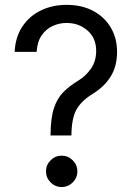

<svg xmlns="http://www.w3.org/2000/svg" viewBox="-20 -757 547 783"><path d="M271.3 -204.5H186.1V-208.8Q186.8 -276.6 200.3 -316.8Q213.8 -356.9 238.6 -381.7Q263.5 -406.6 298.3 -427.6Q329.5 -446.4 350.9 -476.9Q372.2 -507.5 372.2 -549.7Q372.2 -601.9 336.8 -632.6Q301.5 -663.4 251.4 -663.4Q222.3 -663.4 195.3 -651.3Q168.3 -639.2 150.2 -613.3Q132.1 -587.4 129.3 -545.5H39.8Q42.6 -605.8 71.2 -648.8Q99.8 -691.8 146.8 -714.5Q193.9 -737.2 251.4 -737.2Q313.9 -737.2 360.3 -712.4Q406.6 -687.5 432 -644.2Q457.4 -600.9 457.4 -545.5Q457.4 -486.5 431.1 -444.6Q404.8 -402.7 358 -374.3Q311.1 -345.2 291.7 -310Q272.4 -274.9 271.3 -208.8ZM231.5 5.7Q205.3 5.7 186.4 -13.1Q167.6 -32 167.6 -58.2Q167.6 -84.5 186.4 -103.3Q205.3 -122.2 231.5 -122.2Q257.8 -122.2 276.6 -103.3Q295.5 -84.5 295.5 -58.2Q295.5 -32 276.6 -13.1Q257.8 5.7 231.5 5.7Z"/></svg>

Font: Linik Sans
Style: Regular
Weight: 400
Designer: Rasmus Andersson (font), Marc Monis (original base), Kil Hyung-jin (Pretendard portions), Cristiano Sobral (main changes
Foundry: rsms
Version: Version 3.018;May 31, 2022;FontCreator 14.0.0.2814 64-bit; t